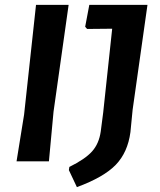

<svg xmlns="http://www.w3.org/2000/svg" viewBox="-20 -663 657 789"><path d="M262 -643 200 -204 181 0H48L79 -192L128 -643ZM586 -643 525 -212 516 -120Q505 -37 456 14Q407 65 296 106L263 36L265 23Q330 -9 358.5 -41Q387 -73 394 -123L404 -200L441 -545L338 -544L330 -553L347 -643Z"/></svg>

Font: Alegreya Sans
Style: Bold Italic
Weight: 700
Italic angle: -7°
Designer: Juan Pablo del Peral
Foundry: Huerta Tipografica
Version: Version 2.007